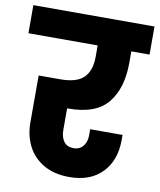

<svg xmlns="http://www.w3.org/2000/svg" viewBox="-101 -807 733 882"><g transform="rotate(10 265.5 -365.5)"><path d="M218 -300V-200Q218 -166 233 -145.5Q248 -125 279 -125Q307 -125 323 -145Q339 -165 339 -196V-224H490V-201Q490 -105 435 -48Q380 9 282 9Q212 9 162.5 -19.5Q113 -48 88 -97Q63 -146 63 -208V-426H164Q241 -426 273.5 -459Q306 -492 306 -556V-609H-17V-740H548V-609H463V-556Q463 -437 407.5 -368.5Q352 -300 223 -300Z"/></g></svg>

Font: MSTAGE
Style: Bold
Weight: 700
Designer: Ninad Kale (Devanagari), Jonny Pinhorn (Latin)
Foundry: Indian Type Foundry
Version: 4.004